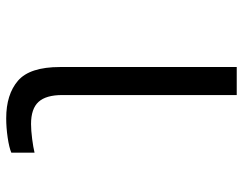

<svg xmlns="http://www.w3.org/2000/svg" viewBox="-100 -654 764 603"><g transform="rotate(90 281.5 -352.0)"><path d="M351 10Q276 10 233 -27Q190 -64 190 -159V-714H278V-166Q278 -115 299.5 -91.5Q321 -68 369 -68Q389 -68 416 -71.5Q443 -75 459 -79V-6Q442 1 411 5.5Q380 10 351 10Z"/></g></svg>

Font: Noto Sans Mono SemiCondensed
Style: Regular
Weight: 400
Width: 4
Designer: Monotype Design Team
Foundry: Monotype Imaging Inc.
Version: Version 2.014